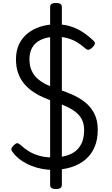

<svg xmlns="http://www.w3.org/2000/svg" viewBox="-20 -1140 761 1310"><path d="M337 19Q303 19 265.5 12Q228 5 191 -10Q154 -25 121 -48.5Q88 -72 65 -104Q57 -114 57.5 -123.5Q58 -133 72 -147Q87 -162 96.5 -163Q106 -164 125 -147Q148 -125 179 -106.5Q210 -88 249.5 -77Q289 -66 337 -66Q391 -66 431.5 -77.5Q472 -89 499 -112Q526 -135 540 -170Q554 -205 554 -253Q554 -293 540 -322Q526 -351 500 -372.5Q474 -394 438 -411Q402 -428 358 -443Q321 -456 282 -472.5Q243 -489 208.5 -512Q174 -535 147 -566Q120 -597 104.5 -639Q89 -681 89 -736Q89 -793 109.5 -837Q130 -881 167.5 -911.5Q205 -942 255 -958Q305 -974 365 -974Q419 -974 463.5 -959.5Q508 -945 546 -920Q584 -895 618 -862Q629 -852 627 -841.5Q625 -831 614 -820Q602 -807 590.5 -802Q579 -797 568 -805Q540 -830 510 -849Q480 -868 444.5 -878.5Q409 -889 365 -889Q321 -889 287 -879Q253 -869 229.5 -850Q206 -831 193.5 -802.5Q181 -774 181 -736Q181 -691 196 -658Q211 -625 237.5 -602Q264 -579 300.5 -561.5Q337 -544 381 -530Q426 -515 473 -494.5Q520 -474 559.5 -443Q599 -412 623 -366Q647 -320 647 -253Q647 -187 625 -136Q603 -85 562.5 -51Q522 -17 465 1Q408 19 337 19ZM362 150Q322 150 322 122V-1093Q322 -1120 362 -1120Q402 -1120 402 -1093V122Q402 150 362 150Z"/></svg>

Font: Playwrite IT Trad
Style: Regular
Weight: 400
Designer: Veronika Burian, José Scaglione
Foundry: TypeTogether
Version: Version 1.002